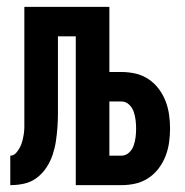

<svg xmlns="http://www.w3.org/2000/svg" viewBox="-20 -540 540 560"><path d="M10 0V-86Q20 -86 27 -94Q34 -102 38.5 -111Q43 -120 45.5 -130Q48 -140 49.5 -150Q51 -160 51 -170Q51 -180 51 -190V-520H299V-330H334Q355 -330 375 -325.5Q395 -321 412.5 -309.5Q430 -298 442.5 -281.5Q455 -265 462.5 -246Q470 -227 473 -206.5Q476 -186 476 -165Q476 -144 473 -123.5Q470 -103 462.5 -84Q455 -65 442.5 -48.5Q430 -32 412.5 -20.5Q395 -9 375 -4.5Q355 0 334 0H201V-434H149V-251Q149 -230 149 -209.5Q149 -189 147.5 -168.5Q146 -148 143 -128Q140 -108 133.5 -88.5Q127 -69 115.5 -51.5Q104 -34 87.5 -21.5Q71 -9 51 -4.5Q31 0 10 0ZM334 -86Q347 -86 356.5 -95Q366 -104 370 -116Q374 -128 375.5 -140Q377 -152 377 -165Q377 -177 375.5 -189.5Q374 -202 370 -214Q366 -226 356.5 -235Q347 -244 334 -244H299V-86Z"/></svg>

Font: Iosevka Curly Semibold
Style: Regular
Weight: 600
Monospace: yes
Designer: Belleve Invis
Foundry: Belleve Invis
Version: Version 22.1.2; ttfautohint (v1.8.4)